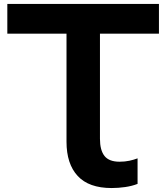

<svg xmlns="http://www.w3.org/2000/svg" viewBox="-20 -770 842 970"><path d="M17 -750H783V-600H17ZM584 47Q611 47 634 42Q657 37 675 30V159Q647 170 612.5 175Q578 180 544 180Q429 180 372.5 119Q316 58 316 -54V-674H485V-69Q485 -11 508 18Q531 47 584 47Z"/></svg>

Font: Unbounded Medium
Style: Regular
Weight: 500
Designer: Luke Prowse, Jean-Baptiste Morizot, Fátima Lázaro, Florian Runge
Foundry: NaN
Version: Version 1.700